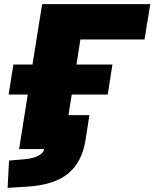

<svg xmlns="http://www.w3.org/2000/svg" viewBox="-20 -725 751 934"><path d="M17 189 24 56 95 50Q141 46 166.5 32.5Q192 19 195 0H73L115 -265H22L45 -411H138L185 -705H711L683 -533H371L352 -411H527L504 -265H329L313 -165H415L396 -44Q379 64 311 119.5Q243 175 112 183Z"/></svg>

Font: Mulish ExtraBlack
Style: Italic
Weight: 1000
Italic angle: -9°
Designer: Vernon Adams
Foundry: Vernon Adams
Version: Version 3.603; ttfautohint (v1.8.3)